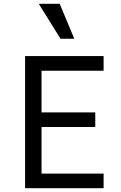

<svg xmlns="http://www.w3.org/2000/svg" viewBox="-20 -997 640 1017"><path d="M112.8 0H528.8V-77.6H200V-324.2H484.6V-401.8H200V-622.4H528.8V-700H112.8ZM300.4 -792 185.2 -977H296.2L373.4 -792Z"/></svg>

Font: CommitMonoV142 ExtLt
Style: Regular
Weight: 200
Monospace: yes
Designer: Eigil Nikolajsen
Foundry: Eigil Nikolajsen
Version: Version 1.142